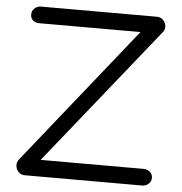

<svg xmlns="http://www.w3.org/2000/svg" viewBox="-54 -833 839 885"><g transform="rotate(5 365.0 -390.5)"><path d="M94 0Q75 0 63.5 -12.5Q52 -25 51 -41Q50 -57 60 -70L567 -704H100Q80 -704 69 -714Q58 -724 58 -741Q58 -758 70.5 -769.5Q83 -781 101 -781H635Q654 -781 665.5 -769Q677 -757 678.5 -741Q680 -725 670 -713L160 -77H635Q653 -77 665.5 -66.5Q678 -56 678 -39Q678 -22 665.5 -11Q653 0 635 0Z"/></g></svg>

Font: Comfortaa Medium
Style: Regular
Weight: 500
Designer: Johan Aakerlund
Foundry: Johan Aakerlund
Version: Version 3.104; ttfautohint (v1.8.1.43-b0c9)